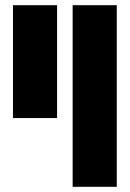

<svg xmlns="http://www.w3.org/2000/svg" viewBox="-20 -720 500 740"><path d="M430 -700V0H260V-700ZM200 -700V-265H30V-700Z"/></svg>

Font: Promplate
Style: Bold
Weight: 400
Designer: Evgeny Tarasenko
Foundry: Evgeny Tarasenko
Version: Version 1.000